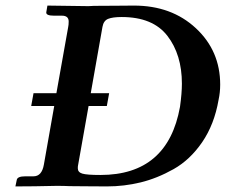

<svg xmlns="http://www.w3.org/2000/svg" viewBox="-20 -667 809 688"><path d="M259.8 -75.2Q258.8 -71.3 258.8 -64Q258.8 -49.8 274.9 -44.9Q291 -40 339.8 -40Q581.1 -40 625 -284.2Q631.8 -333 631.8 -367.2Q631.8 -471.2 579.8 -538.6Q527.8 -606 416 -606Q383.8 -606 367.4 -599.4Q351.1 -592.8 347.2 -570.8L305.2 -333H371.1L362.8 -287.1H297.4ZM40 -22Q42 -35.2 70.8 -35.2H100.1Q129.9 -35.2 137.2 -77.1L174.3 -287.1H91.8L100.1 -333H182.1L224.1 -568.8Q226.1 -577.6 226.1 -589.8Q226.1 -610.8 202.1 -610.8H173.8Q143.1 -610.8 146 -624L149.9 -647L296.9 -645Q300.8 -645 307.4 -645.5Q314 -646 316.9 -646Q347.7 -646 398.4 -646.5Q449.2 -647 460 -647Q594.7 -647 681.9 -565.9Q769 -484.9 769 -363.8Q769 -335.9 763.2 -309.1Q748 -221.2 704.6 -157.7Q661.1 -94.2 602.1 -61Q543 -27.8 483.9 -13.4Q424.8 1 362.8 1Q326.7 1 283.4 0.5Q240.2 0 229 0Q210.9 -1 183.1 -1Q99.1 1 35.2 1Z"/></svg>

Font: Linux Libertine
Style: Semibold Italic
Weight: 600
Italic angle: -11.5°
Designer: Philipp H. Poll
Foundry: Philipp H. Poll
Version: Version 5.1.2 ; ttfautohint (v0.9)